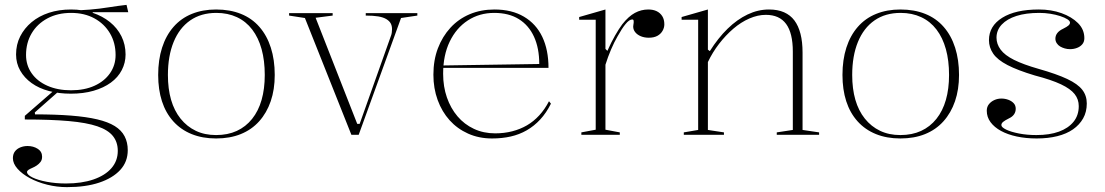

<svg xmlns="http://www.w3.org/2000/svg" viewBox="-20 -554 4542 789"><path d="M255 215Q214 215 174 205Q134 195 102.5 178Q71 161 52 139.5Q33 118 33 96Q33 79 41.5 68Q50 57 64 51.5Q78 46 93 46Q117 46 135 57.5Q153 69 153 90Q153 103 146.5 111.5Q140 120 131 126Q122 132 112.5 136Q103 140 97 144Q91 148 91 153Q91 164 113 175Q135 186 172 193Q209 200 251 200Q316 200 364 183.5Q412 167 438 137Q464 107 464 66Q464 30 444 5Q424 -20 380 -35Q336 -50 262.5 -56.5Q189 -63 82 -63V-78L205 -185L217 -175L123 -92L124 -84Q208 -84 271.5 -79Q335 -74 379.5 -63.5Q424 -53 451.5 -36Q479 -19 492 6Q505 31 505 63Q505 111 474 144.5Q443 178 387.5 196.5Q332 215 255 215ZM271 -169Q222 -169 181 -180Q140 -191 110 -212.5Q80 -234 63 -264Q46 -294 46 -330Q46 -371 63 -404.5Q80 -438 110 -463Q140 -488 181 -501.5Q222 -515 272 -515Q320 -515 360.5 -501.5Q401 -488 431.5 -463.5Q462 -439 479 -405Q496 -371 496 -330Q496 -296 480.5 -266Q465 -236 435.5 -214.5Q406 -193 364.5 -181Q323 -169 271 -169ZM272 -183Q327 -183 368 -201.5Q409 -220 432 -253Q455 -286 455 -328Q455 -378 432 -417Q409 -456 368 -478.5Q327 -501 272 -501Q217 -501 175 -478.5Q133 -456 110 -417Q87 -378 87 -328Q87 -286 110 -253Q133 -220 175 -201.5Q217 -183 272 -183ZM361 -491 309 -512Q329 -513 348.5 -514.5Q368 -516 388 -518.5Q408 -521 427 -524Q446 -527 464 -529.5Q482 -532 500 -534L507 -504H361Z M868 -515Q925 -515 970 -497Q1015 -479 1046 -443.5Q1077 -408 1093 -358Q1109 -308 1109 -246Q1109 -186 1092.5 -138Q1076 -90 1045 -55.5Q1014 -21 969.5 -3Q925 15 868 15Q812 15 767.5 -3Q723 -21 692 -55.5Q661 -90 645.5 -138Q630 -186 630 -246Q630 -308 646 -358Q662 -408 693 -443.5Q724 -479 768.5 -497Q813 -515 868 -515ZM869 -501Q806 -501 761.5 -470Q717 -439 693.5 -381.5Q670 -324 670 -246Q670 -189 683 -144Q696 -99 722 -66.5Q748 -34 784.5 -16.5Q821 1 868 1Q916 1 953 -16Q990 -33 1016 -65.5Q1042 -98 1055 -143.5Q1068 -189 1068 -246Q1068 -305 1055 -352Q1042 -399 1016.5 -432.5Q991 -466 953.5 -483.5Q916 -501 869 -501Z M1424 0 1233 -480 1168 -490V-500H1347V-490L1277 -481L1448 -45H1458L1587 -408Q1589 -413 1590 -420Q1591 -427 1591 -434Q1591 -448 1585.5 -458Q1580 -468 1567.5 -475.5Q1555 -483 1534.5 -486.5Q1514 -490 1483 -490V-500H1695V-490L1628 -480L1454 0Z M2012 -515Q2083 -515 2133 -485.5Q2183 -456 2208.5 -402.5Q2234 -349 2234 -275H1801V-285L2196 -291Q2196 -356 2174.5 -403Q2153 -450 2112 -475.5Q2071 -501 2011 -501Q1950 -501 1902.5 -470Q1855 -439 1828 -383Q1801 -327 1801 -251Q1801 -198 1816.5 -153.5Q1832 -109 1860 -76Q1888 -43 1927.5 -24.5Q1967 -6 2015 -6Q2052 -6 2085 -14.5Q2118 -23 2145.5 -39Q2173 -55 2196 -80Q2219 -105 2236 -138L2244 -128Q2225 -90 2200 -63Q2175 -36 2144.5 -18.5Q2114 -1 2078.5 7Q2043 15 2002 15Q1948 15 1903.5 -5Q1859 -25 1827.5 -60Q1796 -95 1778.5 -143Q1761 -191 1761 -247Q1761 -307 1779.5 -355.5Q1798 -404 1831 -440Q1864 -476 1910 -495.5Q1956 -515 2012 -515Z M2369 0V-10L2428 -21V-473H2360V-484L2468 -515V-353L2476 -345Q2492 -381 2507.5 -408Q2523 -435 2537 -454Q2563 -487 2589 -501Q2615 -515 2644 -515Q2664 -515 2678.5 -508Q2693 -501 2701.5 -487.5Q2710 -474 2710 -454Q2710 -440 2702.5 -427Q2695 -414 2681 -406.5Q2667 -399 2646 -399Q2628 -399 2613.5 -405Q2599 -411 2590.5 -421.5Q2582 -432 2582 -445Q2582 -450 2583 -453.5Q2584 -457 2584 -460.5Q2584 -464 2584 -467Q2584 -474 2578 -474Q2566 -474 2550.5 -455Q2535 -436 2518 -405Q2504 -381 2491 -350.5Q2478 -320 2468 -288V-21L2527 -10V0Z M3346 -10V0H3172V-10L3238 -20V-342Q3238 -418 3210.5 -455.5Q3183 -493 3127 -493Q3094 -493 3059.5 -478Q3025 -463 2993.5 -436Q2962 -409 2935 -374Q2908 -339 2889 -299V-20L2955 -10V0H2790V-10L2849 -20V-473H2781V-484L2889 -515V-350L2897 -344Q2931 -398 2970 -436Q3009 -474 3052 -494.5Q3095 -515 3140 -515Q3176 -515 3202 -503.5Q3228 -492 3244.5 -470Q3261 -448 3269.5 -415Q3278 -382 3278 -338V-20Z M3680 -515Q3737 -515 3782 -497Q3827 -479 3858 -443.5Q3889 -408 3905 -358Q3921 -308 3921 -246Q3921 -186 3904.5 -138Q3888 -90 3857 -55.5Q3826 -21 3781.5 -3Q3737 15 3680 15Q3624 15 3579.5 -3Q3535 -21 3504 -55.5Q3473 -90 3457.5 -138Q3442 -186 3442 -246Q3442 -308 3458 -358Q3474 -408 3505 -443.5Q3536 -479 3580.5 -497Q3625 -515 3680 -515ZM3681 -501Q3618 -501 3573.5 -470Q3529 -439 3505.5 -381.5Q3482 -324 3482 -246Q3482 -189 3495 -144Q3508 -99 3534 -66.5Q3560 -34 3596.5 -16.5Q3633 1 3680 1Q3728 1 3765 -16Q3802 -33 3828 -65.5Q3854 -98 3867 -143.5Q3880 -189 3880 -246Q3880 -305 3867 -352Q3854 -399 3828.5 -432.5Q3803 -466 3765.5 -483.5Q3728 -501 3681 -501Z M4240 15Q4196 15 4158.5 7Q4121 -1 4093.5 -16Q4066 -31 4050.5 -52Q4035 -73 4035 -99Q4035 -115 4044 -126Q4053 -137 4066.5 -143Q4080 -149 4095 -149Q4110 -149 4123.5 -144Q4137 -139 4145.5 -130Q4154 -121 4154 -107Q4154 -94 4147 -84Q4140 -74 4127 -68Q4109 -59 4102 -53Q4095 -47 4095 -40Q4095 -31 4114.5 -21.5Q4134 -12 4167 -5.5Q4200 1 4239 1Q4293 1 4331.5 -13Q4370 -27 4391.5 -53.5Q4413 -80 4413 -118Q4413 -146 4396 -167.5Q4379 -189 4340 -207.5Q4301 -226 4232 -244Q4162 -265 4120.5 -286.5Q4079 -308 4061.5 -333.5Q4044 -359 4044 -389Q4044 -447 4098.5 -481Q4153 -515 4249 -515Q4300 -515 4342 -500Q4384 -485 4410 -459Q4436 -433 4436 -397Q4436 -382 4427.5 -372Q4419 -362 4405.5 -357Q4392 -352 4377 -352Q4366 -352 4355.5 -355Q4345 -358 4336.5 -363Q4328 -368 4322.5 -376.5Q4317 -385 4317 -395Q4317 -421 4349 -436Q4365 -444 4371 -449.5Q4377 -455 4377 -461Q4377 -468 4366 -475Q4355 -482 4336.5 -488Q4318 -494 4296 -497.5Q4274 -501 4251 -501Q4196 -501 4157 -488.5Q4118 -476 4096.5 -453Q4075 -430 4075 -399Q4075 -373 4092 -350Q4109 -327 4147 -308Q4185 -289 4248 -271Q4322 -250 4365.5 -229.5Q4409 -209 4427.5 -185Q4446 -161 4446 -129Q4446 -94 4431 -67.5Q4416 -41 4389.5 -22.5Q4363 -4 4325 5.5Q4287 15 4240 15Z"/></svg>

Font: Kalnia ExtraLight
Style: Regular
Weight: 250
Designer: Frida Medrano
Foundry: Frida Medrano
Version: Version 1.105